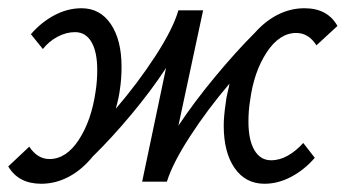

<svg xmlns="http://www.w3.org/2000/svg" viewBox="-32 -441 839 466"><path d="M575 -197Q571 -173 571 -146Q571 -101 585.5 -76.5Q600 -52 626 -52Q647 -52 667 -63.5Q687 -75 704 -94L732 -58Q707 -29 675 -12Q643 5 610 5Q564 5 537.5 -33Q511 -71 511 -136Q511 -159 516 -192Q517 -203 520.5 -217Q524 -231 525 -238Q472 -176 429.5 -110.5Q387 -45 373 0H313L371 -276Q335 -221 287 -163.5Q239 -106 193 -61Q167 -29 135 -12Q103 5 68 5Q13 5 -12 -37L39 -85Q59 -55 88 -55Q129 -55 159.5 -102Q190 -149 200 -219Q204 -244 204 -271Q204 -315 190 -339Q176 -363 150 -363Q129 -363 108 -352Q87 -341 72 -322L43 -358Q68 -387 100 -404Q132 -421 166 -421Q211 -421 237 -382.5Q263 -344 263 -279Q263 -249 259 -224Q257 -206 249 -177Q303 -240 345.5 -305.5Q388 -371 401 -416H461L401 -136Q439 -193 489.5 -254Q540 -315 587 -362Q613 -391 643.5 -406Q674 -421 707 -421Q763 -421 787 -378L736 -331Q717 -361 687 -361Q646 -361 615 -313.5Q584 -266 575 -197Z"/></svg>

Font: Ysabeau Medium
Style: Italic
Weight: 500
Italic angle: -12°
Designer: Christian Thalmann (Catharsis Fonts)
Version: Version 0.003